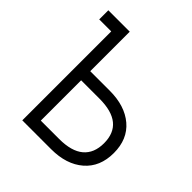

<svg xmlns="http://www.w3.org/2000/svg" viewBox="-191 -846 983 983"><g transform="rotate(45 300.0 -355.0)"><path d="M35 -644V-710H190V-424H331Q441 -424 506.5 -368.5Q572 -313 572 -213Q572 -113 506.5 -56.5Q441 0 331 0H122V-644ZM190 -358V-66H323Q412 -66 456.5 -103.5Q501 -141 501 -213Q501 -358 323 -358Z"/></g></svg>

Font: Geist Mono Light
Style: Regular
Weight: 300
Monospace: yes
Designer: Basement.studio, Andrés Briganti, Mateo Zaragoza
Foundry: Basement.studio, Vercel, Andrés Briganti, Guido Ferreyra, Mateo Zaragoza
Version: Version 1.500; ttfautohint (v1.8.4.7-5d5b)